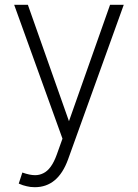

<svg xmlns="http://www.w3.org/2000/svg" viewBox="-20 -570 574 799"><path d="M91 205Q76 202 58 194L73 148Q104 159 126 159Q144 159 160 151Q194 135 216 74L240 7L39 -550H96L269 -60H265L438 -550H495L263 94Q221 209 125 209Q106 209 91 205Z"/></svg>

Font: Sinter Light
Style: Regular
Weight: 300
Foundry: Adobe & rsms
Version: Version 1.000